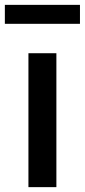

<svg xmlns="http://www.w3.org/2000/svg" viewBox="-30 -770 349 790"><path d="M87 0V-551H202V0ZM-10 -672V-750H299V-672Z"/></svg>

Font: Noto Sans KR Medium
Style: Regular
Weight: 500
Designer: Ryoko NISHIZUKA  (kana, bopomofo & ideographs); Paul D. Hunt (Latin, Greek & Cyrillic); Sandoll Communications , Soo-you
Foundry: Adobe
Version: Version 2.004-H2;hotconv 1.0.118;makeotfexe 2.5.65603